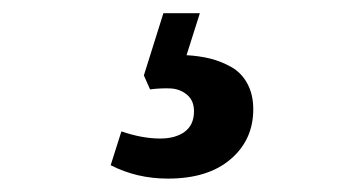

<svg xmlns="http://www.w3.org/2000/svg" viewBox="-20 -33 540 288"><path d="M279.8 -13.2 259.8 49.8Q278.8 50.8 295.4 54.9Q312 59.1 327.1 67.6Q342.3 76.2 351.1 92.5Q359.9 108.9 359.9 130.9Q359.9 176.8 325.9 205.8Q292 234.9 231.9 234.9Q185.1 234.9 146 214.8L162.1 164.1Q193.4 174.8 220.2 174.8Q243.2 174.8 257.1 164.6Q271 154.3 271 133.8Q271 117.7 260.3 108.9Q249.5 100.1 234.9 99.6Q220.2 99.1 205.1 101.1L195.8 80.1L225.1 -13.2Z"/></svg>

Font: Literata Book SemiBold
Style: Italic
Weight: 600
Italic angle: -3°
Designer: Latin by Veronika Burian and Jose Scaglione. Greek by Irene Vlachou. Cyrillic by Vera Evstafieva
Foundry: TypeTogether
Version: Version 1.003;PS 001.003;hotconv 1.0.88;makeotf.lib2.5.64775